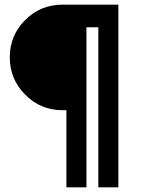

<svg xmlns="http://www.w3.org/2000/svg" viewBox="-20 -720 614 824"><path d="M248 -700Q154 -700 88 -634Q22 -568 22 -474Q22 -380 88 -314Q154 -247 248 -247H265V84H351V-603H402V84H488V-700H265Z"/></svg>

Font: Unageo
Style: Medium
Weight: 500
Designer: Richard Sepsi
Foundry: Richard Sepsi
Version: Version 2.000